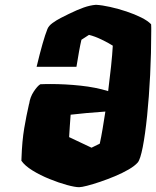

<svg xmlns="http://www.w3.org/2000/svg" viewBox="-20 -777 656 807"><path d="M312.5 9.8Q295.4 9.8 261.2 0.5Q227.1 -8.8 188 -24.7Q148.9 -40.5 116.5 -60.5Q84 -80.6 69.8 -101.6Q69.8 -102.5 70.1 -105.7Q70.3 -108.9 70.3 -111.8Q72.8 -184.6 81.8 -237.8Q90.8 -291 102.1 -340.3H102.5Q106.4 -368.7 121.8 -392.1Q137.2 -415.5 149.4 -422.9Q160.2 -423.3 170.7 -423.6Q181.2 -423.8 191.4 -423.8Q254.4 -423.8 318.4 -417Q382.3 -410.2 434.6 -394Q441.4 -447.3 446.8 -498Q452.1 -548.8 454.1 -585Q436 -596.7 407.2 -610.6Q378.4 -624.5 354 -630.4L322.3 -609.9Q317.9 -591.8 312.3 -561Q306.6 -530.3 301.3 -496.1H133.8Q161.1 -609.9 179.2 -654.8Q184.6 -668.5 200.7 -680.2Q216.8 -691.9 235.8 -701.7Q254.9 -711.4 269 -718.3Q304.7 -735.8 331.8 -745.4Q358.9 -754.9 383.3 -756.8Q409.2 -755.4 443.1 -747.8Q477.1 -740.2 511.5 -728.8Q545.9 -717.3 573.7 -703.4Q601.6 -689.5 615.2 -674.8Q615.7 -668 615.7 -660.9Q615.7 -653.8 615.7 -646.5Q615.7 -554.2 611.1 -461.9Q606.4 -369.6 598.4 -290.8Q590.3 -211.9 580.1 -159.4Q569.8 -106.9 559.1 -94.2Q546.4 -79.6 520.8 -64.7Q495.1 -49.8 463.6 -36.6Q432.1 -23.4 401.1 -12.9Q370.1 -2.4 346.2 3.7Q322.3 9.8 312.5 9.8ZM270.5 -200.7 364.7 -156.2 399.4 -173.3Q405.3 -200.2 411.1 -234.6Q417 -269 422.9 -308.1Q378.4 -305.2 343.3 -301.8Q308.1 -298.3 276.9 -294.9Q274.9 -267.6 273.4 -246.6Q272 -225.6 270.5 -200.7Z"/></svg>

Font: Fruktur
Style: Italic
Weight: 400
Italic angle: -8°
Designer: Viktoriya Grabowska, Eben Sorkin
Foundry: Viktoriya Grabowska
Version: Version 1.008; ttfautohint (v1.8.4.7-5d5b)